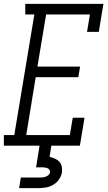

<svg xmlns="http://www.w3.org/2000/svg" viewBox="-42 -755 562 995"><path d="M-22 0V-55H32L136 -680H89V-735H494L470 -590H409L424 -680H197L152 -410H373L364 -355H143L94 -55H320L335 -145H396L372 0ZM57 220 66 165H166Q174 165 181.5 164Q189 163 196.5 160Q204 157 210 151.5Q216 146 217 138Q219 131 214.5 125Q210 119 203.5 116.5Q197 114 190 113Q183 112 175 112H145L163 0H224L215 58Q229 61 242.5 67Q256 73 265.5 83Q275 93 278 108Q281 123 279 138Q276 157 264 174.5Q252 192 234 202.5Q216 213 196.5 216.5Q177 220 157 220Z"/></svg>

Font: Iosevka Slab Light Oblique
Style: Regular
Weight: 300
Italic angle: -9°
Monospace: yes
Designer: Belleve Invis
Foundry: Belleve Invis
Version: Version 11.1.1; ttfautohint (v1.8.3)